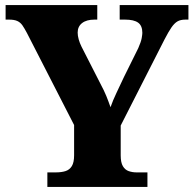

<svg xmlns="http://www.w3.org/2000/svg" viewBox="-20 -734 761 754"><path d="M166 0V-57H199Q221 -57 237 -62Q253 -67 262 -81.5Q271 -96 271 -124V-243L86 -604Q76 -623 68 -634.5Q60 -646 48 -651.5Q36 -657 15 -657H2V-714H362V-657H351Q320 -657 302.5 -643.5Q285 -630 285 -606Q285 -594 289 -579.5Q293 -565 300 -551L374 -406Q389 -378 397.5 -357Q406 -336 414 -313Q423 -339 437.5 -369.5Q452 -400 467 -432L523 -545Q534 -570 536.5 -584.5Q539 -599 539 -605Q539 -633 522.5 -645Q506 -657 471 -657H450V-714H720V-657H708Q689 -657 677 -650Q665 -643 653.5 -626.5Q642 -610 626 -579L454 -241V-124Q454 -96 462.5 -81.5Q471 -67 485.5 -62Q500 -57 516 -57H559V0Z"/></svg>

Font: Noto Serif Ethiopic ExtraBold
Style: Regular
Weight: 800
Version: Version 2.102